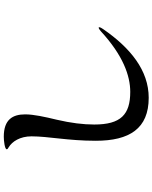

<svg xmlns="http://www.w3.org/2000/svg" viewBox="87 -888 825 1040"><g transform="rotate(-90 500.0 -368.5)"><path d="M490 24C638 24 760 -75 862 -223C867 -230 872 -239 872 -244C872 -246 871 -247 870 -247C866 -247 859 -243 851 -236C720 -115 609 -76 522 -76C399 -76 345 -127 345 -271C345 -330 353 -397 371 -474C387 -540 400 -600 400 -645C400 -713 372 -761 279 -761C258 -761 211 -756 211 -745C211 -741 215 -738 221 -735C253 -716 281 -673 281 -611C281 -520 257 -413 257 -263C257 -80 323 24 490 24Z"/></g></svg>

Font: Shippori Mincho OTF
Style: Bold
Weight: 800
Designer: FONTDASU
Foundry: FONTDASU / Google Inc. / but / Adobe
Version: Version 3.300;hotconv 1.0.109;makeotfexe 2.5.65596